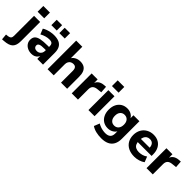

<svg xmlns="http://www.w3.org/2000/svg" viewBox="141 -1940 3347 3347"><g transform="rotate(45 1814.5 -267.0)"><path d="M56 -586V-727H219V-586ZM-42 193 -52 85 -5 80Q30 75 46.5 57Q63 39 63 2V-491H214V-18Q214 34 202.5 71.5Q191 109 166.5 134Q142 159 101 172.5Q60 186 1 190Z M497 11Q443 11 400 -10Q357 -31 333 -67Q309 -103 309 -148Q309 -202 337 -233.5Q365 -265 428 -278.5Q491 -292 595 -292H648V-214H596Q557 -214 530.5 -211Q504 -208 487 -200.5Q470 -193 462.5 -182Q455 -171 455 -154Q455 -126 474.5 -108Q494 -90 531 -90Q560 -90 582.5 -103.5Q605 -117 618 -140.5Q631 -164 631 -194V-309Q631 -353 611 -371.5Q591 -390 543 -390Q503 -390 458.5 -377.5Q414 -365 370 -340L329 -441Q355 -459 392.5 -472.5Q430 -486 471 -493.5Q512 -501 549 -501Q626 -501 675.5 -478.5Q725 -456 750 -409.5Q775 -363 775 -290V0H634V-99H641Q635 -65 615.5 -40.5Q596 -16 566 -2.5Q536 11 497 11ZM588 -590V-722H721V-590ZM391 -590V-722H524V-590Z M888 0V-705H1039V-399H1025Q1048 -448 1093.5 -474.5Q1139 -501 1197 -501Q1256 -501 1294 -478.5Q1332 -456 1351 -410.5Q1370 -365 1370 -295V0H1219V-288Q1219 -322 1210.5 -343.5Q1202 -365 1185.5 -374.5Q1169 -384 1144 -384Q1112 -384 1088.5 -370.5Q1065 -357 1052 -332Q1039 -307 1039 -274V0Z M1483 0V-491H1631V-371H1621Q1633 -431 1673.5 -463.5Q1714 -496 1781 -501L1825 -504L1834 -377L1749 -368Q1692 -363 1664.5 -335Q1637 -307 1637 -254V0Z M1889 -586V-727H2052V-586ZM1895 0V-491H2046V0Z M2399 191Q2329 191 2267 176Q2205 161 2159 129L2200 26Q2227 42 2258.5 54Q2290 66 2323 72Q2356 78 2386 78Q2450 78 2482 49Q2514 20 2514 -40V-116H2523Q2508 -70 2461 -41Q2414 -12 2357 -12Q2291 -12 2242 -42.5Q2193 -73 2166 -128.5Q2139 -184 2139 -257Q2139 -331 2166 -385.5Q2193 -440 2242 -470.5Q2291 -501 2357 -501Q2416 -501 2461.5 -472.5Q2507 -444 2522 -398H2514V-491H2661V-57Q2661 25 2631 80.5Q2601 136 2542.5 163.5Q2484 191 2399 191ZM2402 -125Q2452 -125 2482.5 -160Q2513 -195 2513 -257Q2513 -319 2482.5 -353.5Q2452 -388 2402 -388Q2351 -388 2321 -353.5Q2291 -319 2291 -257Q2291 -195 2321 -160Q2351 -125 2402 -125Z M3033 11Q2946 11 2883.5 -20.5Q2821 -52 2787.5 -109.5Q2754 -167 2754 -245Q2754 -321 2786 -378.5Q2818 -436 2875.5 -468.5Q2933 -501 3006 -501Q3078 -501 3130 -470.5Q3182 -440 3210.5 -384Q3239 -328 3239 -251V-213H2878V-291H3130L3114 -277Q3114 -338 3087.5 -369.5Q3061 -401 3012 -401Q2975 -401 2949 -384Q2923 -367 2909 -335Q2895 -303 2895 -258V-250Q2895 -199 2910.5 -166.5Q2926 -134 2957.5 -118Q2989 -102 3036 -102Q3076 -102 3117 -114Q3158 -126 3191 -151L3231 -50Q3194 -22 3140.5 -5.5Q3087 11 3033 11Z M3327 0V-491H3475V-371H3465Q3477 -431 3517.5 -463.5Q3558 -496 3625 -501L3669 -504L3678 -377L3593 -368Q3536 -363 3508.5 -335Q3481 -307 3481 -254V0Z"/></g></svg>

Font: Nunito Sans 12pt ExtraLight ExtraBold
Style: Regular
Weight: 800
Version: Version 3.101;gftools[0.9.27]